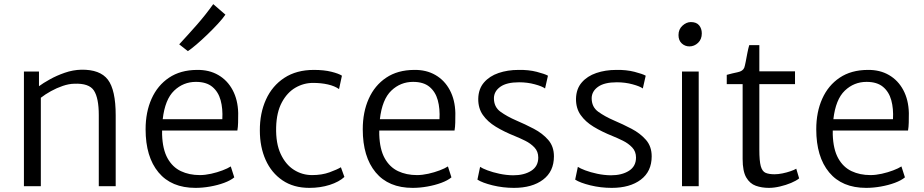

<svg xmlns="http://www.w3.org/2000/svg" viewBox="-20 -903 4480 931"><path d="M96 0V-556H169V-485Q189 -500 221.8 -518.2Q254.5 -536.5 294 -550.2Q333.5 -564 374 -565Q465 -566.5 503 -516.8Q541 -467 541 -344V0H459V-345Q459 -427.5 435.5 -463.8Q412 -500 340 -497Q314 -496.5 284.5 -486.5Q255 -476.5 227 -461Q199 -445.5 178 -429V0Z M928 8Q811 8 748.5 -67.2Q686 -142.5 686 -276Q686 -359.5 715 -424.2Q744 -489 799.5 -526.2Q855 -563.5 935 -564Q994 -565 1038.5 -539.2Q1083 -513.5 1108.2 -466Q1133.5 -418.5 1135 -355Q1135 -329 1134.5 -308.2Q1134 -287.5 1131 -270H766Q765.5 -260.5 766 -250Q768.5 -178.5 792.5 -135.5Q816.5 -92.5 857 -73.2Q897.5 -54 949 -54Q974.5 -54 1003.8 -60.5Q1033 -67 1058.8 -76.8Q1084.5 -86.5 1099 -96L1116 -43Q1098 -28 1067 -16.5Q1036 -5 999.2 1.5Q962.5 8 928 8ZM930 -506Q869 -506 824.5 -463.5Q780 -421 769 -325H1058Q1061 -376 1049.8 -417Q1038.5 -458 1009.5 -482Q980.5 -506 930 -506ZM891 -655 849 -688Q893.5 -736 935 -783.2Q976.5 -830.5 1014 -883L1073 -832Q1060.5 -813.5 1036.8 -787.8Q1013 -762 985.5 -735.5Q958 -709 932.5 -687.2Q907 -665.5 891 -655Z M1240 -270Q1239.5 -354 1269.8 -420.5Q1300 -487 1358.8 -525.5Q1417.5 -564 1502 -564Q1551.5 -564 1587.2 -555Q1623 -546 1638 -536L1624 -471Q1603 -486 1570 -493.5Q1537 -501 1498 -501Q1452.5 -501 1412.5 -477.8Q1372.5 -454.5 1346.8 -406.8Q1321 -359 1319 -286Q1317 -208 1341 -156.5Q1365 -105 1405.2 -79.5Q1445.5 -54 1493 -54Q1541 -54 1578 -67.5Q1615 -81 1633 -92L1650 -45Q1624 -21 1578.8 -6.5Q1533.5 8 1480 8Q1403.5 8 1349.8 -28.5Q1296 -65 1268 -127.8Q1240 -190.5 1240 -270Z M1981 8Q1864 8 1801.5 -67.2Q1739 -142.5 1739 -276Q1739 -359.5 1768 -424.2Q1797 -489 1852.5 -526.2Q1908 -563.5 1988 -564Q2047 -565 2091.5 -539.2Q2136 -513.5 2161.2 -466Q2186.5 -418.5 2188 -355Q2188 -329 2187.5 -308.2Q2187 -287.5 2184 -270H1819Q1818.5 -260.5 1819 -250Q1821.5 -178.5 1845.5 -135.5Q1869.5 -92.5 1910 -73.2Q1950.5 -54 2002 -54Q2027.5 -54 2056.8 -60.5Q2086 -67 2111.8 -76.8Q2137.5 -86.5 2152 -96L2169 -43Q2151 -28 2120 -16.5Q2089 -5 2052.2 1.5Q2015.5 8 1981 8ZM1983 -506Q1922 -506 1877.5 -463.5Q1833 -421 1822 -325H2111Q2114 -376 2102.8 -417Q2091.5 -458 2062.5 -482Q2033.5 -506 1983 -506Z M2295 -32 2308 -94Q2318.5 -86.5 2343.8 -77Q2369 -67.5 2401.8 -60.5Q2434.5 -53.5 2468 -53Q2521.5 -53 2555.8 -74.8Q2590 -96.5 2590 -139Q2590 -168.5 2571.5 -188Q2553 -207.5 2526.8 -220.5Q2500.5 -233.5 2477 -243Q2424.5 -264 2384.2 -288.5Q2344 -313 2321.2 -345.8Q2298.5 -378.5 2299 -424Q2300 -472 2326.8 -503Q2353.5 -534 2397.5 -549Q2441.5 -564 2494 -564Q2543 -565 2582.5 -554.8Q2622 -544.5 2637 -536L2623 -474Q2609 -484.5 2573.2 -494.2Q2537.5 -504 2497 -504Q2437 -504 2406.5 -482.5Q2376 -461 2375 -428Q2374.5 -384.5 2406.8 -361.2Q2439 -338 2483 -319Q2526.5 -300.5 2568.5 -278.5Q2610.5 -256.5 2638.2 -224.8Q2666 -193 2666 -145Q2666 -71.5 2613.2 -31.8Q2560.5 8 2472 8Q2419 8 2369 -4.2Q2319 -16.5 2295 -32Z M2769 -32 2782 -94Q2792.5 -86.5 2817.8 -77Q2843 -67.5 2875.8 -60.5Q2908.5 -53.5 2942 -53Q2995.5 -53 3029.8 -74.8Q3064 -96.5 3064 -139Q3064 -168.5 3045.5 -188Q3027 -207.5 3000.8 -220.5Q2974.5 -233.5 2951 -243Q2898.5 -264 2858.2 -288.5Q2818 -313 2795.2 -345.8Q2772.5 -378.5 2773 -424Q2774 -472 2800.8 -503Q2827.5 -534 2871.5 -549Q2915.5 -564 2968 -564Q3017 -565 3056.5 -554.8Q3096 -544.5 3111 -536L3097 -474Q3083 -484.5 3047.2 -494.2Q3011.5 -504 2971 -504Q2911 -504 2880.5 -482.5Q2850 -461 2849 -428Q2848.5 -384.5 2880.8 -361.2Q2913 -338 2957 -319Q3000.5 -300.5 3042.5 -278.5Q3084.5 -256.5 3112.2 -224.8Q3140 -193 3140 -145Q3140 -71.5 3087.2 -31.8Q3034.5 8 2946 8Q2893 8 2843 -4.2Q2793 -16.5 2769 -32Z M3287 0V-556H3368V0ZM3323 -678Q3301.5 -678 3285.8 -692.5Q3270 -707 3270 -733Q3270 -761 3289.2 -778.5Q3308.5 -796 3330 -796Q3357 -796 3370 -780.2Q3383 -764.5 3383 -741Q3383 -712.5 3364.8 -695.2Q3346.5 -678 3323 -678Z M3708 8Q3674 8 3645 -2.2Q3616 -12.5 3598.5 -42.5Q3581 -72.5 3581 -132V-495H3504V-540Q3531 -547.5 3556.8 -552.8Q3582.5 -558 3589 -575Q3592 -583.5 3595.8 -603.2Q3599.5 -623 3603.8 -645.2Q3608 -667.5 3613 -684H3662V-557H3835V-495H3662V-178Q3662 -122.5 3669 -97.2Q3676 -72 3692.2 -65Q3708.5 -58 3736 -58Q3753 -58 3774 -62.2Q3795 -66.5 3813.2 -72.8Q3831.5 -79 3841 -85L3855 -38Q3841 -26.5 3816 -16Q3791 -5.5 3762.2 1.2Q3733.5 8 3708 8Z M4180 8Q4063 8 4000.5 -67.2Q3938 -142.5 3938 -276Q3938 -359.5 3967 -424.2Q3996 -489 4051.5 -526.2Q4107 -563.5 4187 -564Q4246 -565 4290.5 -539.2Q4335 -513.5 4360.2 -466Q4385.5 -418.5 4387 -355Q4387 -329 4386.5 -308.2Q4386 -287.5 4383 -270H4018Q4017.5 -260.5 4018 -250Q4020.5 -178.5 4044.5 -135.5Q4068.5 -92.5 4109 -73.2Q4149.5 -54 4201 -54Q4226.5 -54 4255.8 -60.5Q4285 -67 4310.8 -76.8Q4336.5 -86.5 4351 -96L4368 -43Q4350 -28 4319 -16.5Q4288 -5 4251.2 1.5Q4214.5 8 4180 8ZM4182 -506Q4121 -506 4076.5 -463.5Q4032 -421 4021 -325H4310Q4313 -376 4301.8 -417Q4290.5 -458 4261.5 -482Q4232.5 -506 4182 -506Z"/></svg>

Font: Merriweather Sans Light
Style: Regular
Weight: 300
Designer: Eben Sorkin
Foundry: Eben Sorkin
Version: Version 2.001; ttfautohint (v1.8.3)